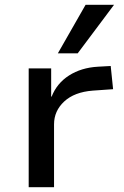

<svg xmlns="http://www.w3.org/2000/svg" viewBox="-20 -783 517 803"><path d="M100 0V-497H194V-379H196Q218 -435 269 -467.5Q320 -500 389 -504L443 -507L453 -410L368 -404Q291 -398 248.5 -358.5Q206 -319 206 -263V0ZM222 -560 338 -763H457L305 -560Z"/></svg>

Font: Nunito Sans 7pt SemiExpanded Medium
Style: Regular
Weight: 500
Width: 6
Designer: Vernon Adams
Foundry: Vernon Adams
Version: Version 3.101;gftools[0.9.27]